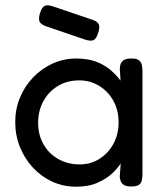

<svg xmlns="http://www.w3.org/2000/svg" viewBox="-20 -695 614 725"><path d="M475 9.2Q453.2 9.2 443.4 0.2Q433.5 -8.8 432.2 -27.8L435.8 -78Q426.2 -62 405 -41.5Q383.8 -21 349.6 -5.5Q315.5 10 267 10Q219 10 177.5 -9Q136 -28 104.6 -61.8Q73.2 -95.5 55.4 -139.5Q37.5 -183.5 37.5 -234.2Q37.5 -283.2 55.4 -326.4Q73.2 -369.5 105.1 -402.8Q137 -436 178.4 -455Q219.8 -474 267 -474Q310.8 -474 341.8 -462.5Q372.8 -451 395.5 -432.2Q418.2 -413.5 435.2 -390.5L432.5 -433.2Q432.2 -454.5 442.5 -464.4Q452.8 -474.2 476 -474.2Q494.8 -474.2 503.5 -468.2Q512.2 -462.2 515.1 -451Q518 -439.8 518 -423.8V-38Q518 -23.5 515.1 -12.6Q512.2 -1.8 503.1 3.8Q494 9.2 475 9.2ZM281.5 -74.2Q322.2 -74.2 355.4 -95.1Q388.5 -116 408.1 -151.6Q427.8 -187.2 427.8 -232.5Q427.8 -280.2 407.4 -315.8Q387 -351.2 353.4 -371.4Q319.8 -391.5 279.5 -391.5Q233.2 -391.5 198.4 -370.2Q163.5 -349 143.8 -313Q124 -277 124 -230.8Q124 -186.2 143.9 -150.8Q163.8 -115.2 199.5 -94.8Q235.2 -74.2 281.5 -74.2ZM304 -544.5 153 -596Q134 -603 129.4 -613.6Q124.8 -624.2 130.8 -644.8Q137.8 -667 148 -672.5Q158.2 -678 177.2 -671.8L329.5 -620.2Q349.2 -613.5 353.4 -602.4Q357.5 -591.2 350.5 -570.5Q343.5 -548.5 333.8 -543.8Q324 -539 304 -544.5Z"/></svg>

Font: Fredoka Light
Style: Regular
Weight: 300
Designer: Ben Nathan
Foundry: Milena B. Brandão, Ben Nathan
Version: Version 2.001